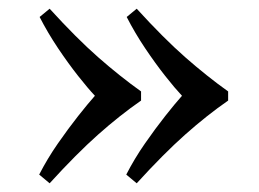

<svg xmlns="http://www.w3.org/2000/svg" viewBox="-20 -440 594 441"><path d="M294 -420Q356 -352 405.5 -308.5Q455 -265 504 -230V-209Q455 -175 405.5 -131Q356 -87 294 -19L270 -39Q289 -76 313 -110.5Q337 -145 359.5 -173.5Q382 -202 398 -220Q382 -237 359.5 -265.5Q337 -294 313.5 -329Q290 -364 271 -401ZM94 -420Q156 -352 205.5 -308.5Q255 -265 304 -230V-209Q255 -175 205.5 -131Q156 -87 94 -19L70 -39Q89 -76 113 -110.5Q137 -145 159.5 -173.5Q182 -202 198 -220Q182 -237 159.5 -265.5Q137 -294 113.5 -329Q90 -364 71 -401Z"/></svg>

Font: Gulzar
Style: Regular
Weight: 400
Designer: Borna Izadpanah, Alice Savoie, Simon Cozens, Fiona Ross
Version: Version 1.000;[7b34f74]; ttfautohint (v1.8.4)